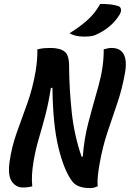

<svg xmlns="http://www.w3.org/2000/svg" viewBox="-20 -952 663 981"><path d="M145 0Q123 6 97 6Q62 6 40.5 -24.5Q19 -55 29 -126Q40 -203 66 -275.5Q92 -348 119.5 -424Q147 -500 162 -588Q172 -649 171 -700Q194 -705 208 -706Q222 -707 238 -707Q286 -707 310 -688.5Q334 -670 333 -611Q334 -498 346.5 -379.5Q359 -261 397 -151L403 -152Q410 -245 432.5 -329.5Q455 -414 483 -512Q497 -563 503.5 -607.5Q510 -652 510 -700Q533 -707 550 -707Q596 -707 613 -673Q630 -639 618 -576Q604 -497 579 -424Q554 -351 529 -276Q504 -201 489 -116Q483 -83 480 -54Q477 -25 479 0Q470 4 460.5 6.5Q451 9 440 9Q377 9 351 -23Q309 -76 279.5 -194.5Q250 -313 248 -503H240Q228 -425 211.5 -362.5Q195 -300 178.5 -244.5Q162 -189 152 -130Q145 -90 143.5 -58.5Q142 -27 145 0ZM492 -932Q519 -932 543 -929.5Q567 -927 584 -921Q596 -917 598 -905Q600 -893 592 -879Q572 -846 545.5 -822.5Q519 -799 484 -781Q466 -771 450 -768Q434 -765 411 -765Q386 -765 367.5 -769.5Q349 -774 335 -782Q390 -816 428 -850.5Q466 -885 492 -932Z"/></svg>

Font: Recursive Mn Csl St SmB
Style: Italic
Weight: 600
Italic angle: -15°
Monospace: yes
Version: Version 1.079;hotconv 1.0.112;makeotfexe 2.5.65598; ttfautoh